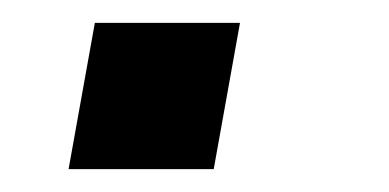

<svg xmlns="http://www.w3.org/2000/svg" viewBox="-20 -148 340 168"><path d="M40 0 63 -128H190L167 0Z"/></svg>

Font: Archivo SemiBold SemiBold
Style: Italic
Weight: 600
Italic angle: -10°
Version: Version 2.001